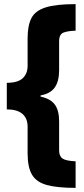

<svg xmlns="http://www.w3.org/2000/svg" viewBox="-20 -744 407 932"><path d="M347 168Q260 168 209 154.5Q158 141 136 105Q114 69 114 0V-130Q114 -169 89 -191Q64 -213 13 -213V-342Q66 -342 90 -364Q114 -386 114 -425V-558Q114 -620 132.5 -656Q151 -692 201.5 -708Q252 -724 347 -724V-595Q310 -594 288.5 -586Q267 -578 267 -543V-404Q267 -349 245.5 -319Q224 -289 177 -281V-275Q225 -265 246 -236.5Q267 -208 267 -155V-14Q267 14 283.5 25.5Q300 37 347 39Z"/></svg>

Font: Noto Sans Lao UI ExtCond Blk
Style: Regular
Weight: 900
Width: 2
Designer: Monotype Design Team
Foundry: Monotype Imaging Inc.
Version: Version 2.000; ttfautohint (v1.8.4.7-5d5b)